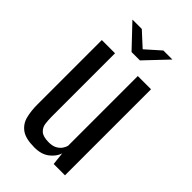

<svg xmlns="http://www.w3.org/2000/svg" viewBox="-203 -708 781 781"><g transform="rotate(45 187.5 -317.0)"><path d="M158 8Q107 8 82.5 -10Q58 -28 50.5 -58Q43 -88 43 -123V-495H119V-131Q119 -111 121.5 -92Q124 -73 138 -60.5Q152 -48 184 -48Q207 -48 220.5 -56Q234 -64 241 -74.5Q248 -85 250 -94V-495H326V0H261L255 -55Q247 -30 222.5 -11Q198 8 158 8ZM163 -546 72 -642H126L187 -586L250 -642H302L211 -546Z"/></g></svg>

Font: Alumni Sans Medium
Style: Regular
Weight: 500
Designer: Robert E. Leuschke
Foundry: Robert E. Leuschke
Version: Version 1.018